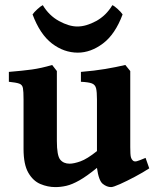

<svg xmlns="http://www.w3.org/2000/svg" viewBox="-20 -726 614 760"><path d="M570.8 -59.6Q546.9 -43.9 514.4 -26.6Q481.9 -9.3 455.1 2.7Q428.2 14.6 419.9 14.6Q402.8 14.6 386.7 1.7Q370.6 -11.2 363.8 -61.5Q323.2 -28.3 294.2 -12Q265.1 4.4 242.7 9.5Q220.2 14.6 199.2 14.6Q168.9 14.6 139.9 2.4Q110.8 -9.8 92 -42.5Q73.2 -75.2 73.2 -136.2V-332.5Q73.2 -363.8 70.8 -377.2Q68.4 -390.6 56.2 -395Q43.9 -399.4 15.1 -402.3V-441.4Q68.8 -445.8 106.2 -450.9Q143.6 -456.1 186.5 -468.8L205.1 -444.8V-168Q205.1 -110.4 218.3 -94.2Q231.4 -78.1 255.4 -78.1Q272.5 -78.1 298.6 -87.4Q324.7 -96.7 363.8 -127.9V-332.5Q363.8 -361.8 360.4 -376.2Q356.9 -390.6 343.8 -395.8Q330.6 -400.9 300.3 -402.3V-441.4Q354 -445.8 396.2 -452.9Q438.5 -460 476.1 -468.8L495.6 -444.8V-143.6Q495.6 -113.8 498 -104.5Q500.5 -95.2 506.8 -89.8Q512.2 -85.4 521.7 -87.9Q531.2 -90.3 556.2 -101.1ZM465.3 -668.9Q436 -590.3 387.7 -554Q339.4 -517.6 288.1 -517.6Q232.9 -517.6 185.5 -554Q138.2 -590.3 108.9 -668.9Q114.7 -677.7 128.2 -689.9Q141.6 -702.1 149.4 -705.6Q173.8 -664.6 213.6 -642.8Q253.4 -621.1 286.1 -621.1Q320.8 -621.1 360.4 -642.6Q399.9 -664.1 424.8 -705.6Q433.1 -702.1 446.3 -689.9Q459.5 -677.7 465.3 -668.9Z"/></svg>

Font: Gentium Book Plus
Style: Bold
Weight: 700
Designer: Victor Gaultney, Annie Olsen, Iska Routamaa, Becca Hirsbrunner
Foundry: SIL International
Version: Version 6.101